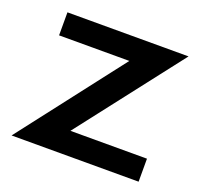

<svg xmlns="http://www.w3.org/2000/svg" viewBox="-90 -564 690 663"><g transform="rotate(20 255.5 -232.5)"><path d="M15 0 309.1 -380.9H50.9V-465.5H495.9L200.5 -84.5H481.8V0Z"/></g></svg>

Font: Spartan MB SemBd
Style: Regular
Weight: 600
Designer: Matt Bailey, Mirko Velimirovic
Foundry: Matt Bailey
Version: Version 1.005